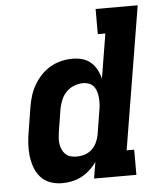

<svg xmlns="http://www.w3.org/2000/svg" viewBox="-53 -781 706 836"><g transform="rotate(-5 300.0 -363.5)"><path d="M185 8Q158 8 133 -1Q108 -10 91 -29.5Q74 -49 65.5 -73.5Q57 -98 54 -124.5Q51 -151 53 -179Q55 -207 60 -234L76 -334Q80 -359 87.5 -383Q95 -407 108 -429.5Q121 -452 139 -471Q157 -490 179.5 -503Q202 -516 227 -522Q252 -528 277 -528Q299 -528 320 -522Q341 -516 356.5 -502.5Q372 -489 382 -470Q392 -451 397 -430Q397 -430 397 -430Q397 -430 397 -430L429 -625H396V-735H580L477 -110H510V0H325L337 -72Q325 -54 307.5 -38Q290 -22 270 -11.5Q250 -1 228.5 3.5Q207 8 185 8ZM258 -102Q276 -102 293.5 -107.5Q311 -113 324.5 -125.5Q338 -138 346 -155Q354 -172 357 -189L373 -289Q376 -303 377 -317.5Q378 -332 377 -345.5Q376 -359 372.5 -372.5Q369 -386 361.5 -396.5Q354 -407 341 -412.5Q328 -418 314 -418Q294 -418 274.5 -410.5Q255 -403 240.5 -388.5Q226 -374 218 -355Q210 -336 206 -316L190 -216Q188 -203 187 -189Q186 -175 188 -162.5Q190 -150 195.5 -138Q201 -126 210 -117.5Q219 -109 231.5 -105.5Q244 -102 258 -102Z"/></g></svg>

Font: Iosevka Etoile XBdObl
Style: Regular
Weight: 800
Italic angle: -9°
Designer: Belleve Invis
Foundry: Belleve Invis
Version: Version 15.5.2; ttfautohint (v1.8.4)